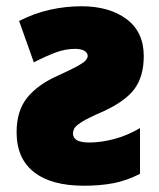

<svg xmlns="http://www.w3.org/2000/svg" viewBox="-20 -583 509 613"><path d="M240 -563Q329 -563 384 -522Q439 -481 439 -404Q439 -340 410 -300Q381 -260 309 -227Q260 -206 240 -193Q220 -180 216.5 -171.5Q213 -163 213 -157Q213 -128 265 -128Q302 -128 344 -139Q386 -150 427 -174V-28Q384 -6 341.5 2Q299 10 248 10Q144 10 88.5 -33.5Q33 -77 33 -161Q33 -230 67.5 -272Q102 -314 166 -342Q210 -362 230 -373.5Q250 -385 255 -392Q260 -399 260 -404Q260 -415 249 -421Q238 -427 220 -427Q188 -427 156.5 -415Q125 -403 88 -384L41 -516Q90 -541 140 -552Q190 -563 240 -563Z"/></svg>

Font: Noto Sans SemiCondensed Black
Style: Regular
Weight: 900
Width: 4
Designer: Monotype Design Team
Foundry: Monotype Imaging Inc.
Version: Version 2.013; ttfautohint (v1.8.4.7-5d5b)